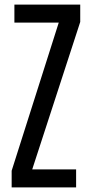

<svg xmlns="http://www.w3.org/2000/svg" viewBox="-20 -820 402 840"><path d="M31 0V-73L237 -721H43V-800H331V-724L121 -79H313V0Z"/></svg>

Font: Big Shoulders Text Medium
Style: Regular
Weight: 500
Designer: Patric King
Foundry: XO Type Co
Version: Version 1.000; ttfautohint (v1.8.2)